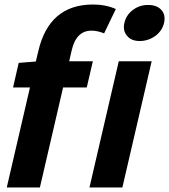

<svg xmlns="http://www.w3.org/2000/svg" viewBox="-20 -832 750 852"><path d="M150 -605Q198 -812 393 -812Q449 -812 494 -792L442 -684Q412 -696 386 -696Q318 -696 298 -608L287 -560H392L365 -444H260L157 0H10L113 -444H38L63 -553L139 -559ZM544 -673Q524 -696 532 -730Q540 -766 570 -788Q599 -810 637 -810Q676 -810 696 -788Q716 -766 708 -730Q700 -696 670 -673Q638 -650 600 -650Q562 -650 544 -673ZM507 -560H653L523 0H377Z"/></svg>

Font: KaiGen Gothic CN Bold
Style: Bold
Weight: 700
Designer: Ryoko NISHIZUKA  (kana & ideographs); Paul D. Hunt (Latin, Greek & Cyrillic); Wenlong ZHANG  (bopomofo); Sandoll Communi
Foundry: Adobe Systems Incorporated
Version: Version 1.002.20150501